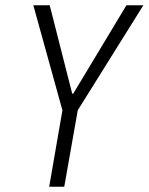

<svg xmlns="http://www.w3.org/2000/svg" viewBox="-20 -706 562 726"><path d="M166 0 216 -289 106 -686H168L253 -352H257L458 -686H522L274 -289L223 0Z"/></svg>

Font: Archivo ExtraCondensed ExtraLight
Style: Italic
Weight: 250
Width: 2
Italic angle: -10°
Designer: Hector Gatti
Foundry: Omnibus-Type
Version: Version 2.001